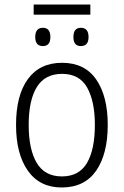

<svg xmlns="http://www.w3.org/2000/svg" viewBox="-20 -820 547 850"><path d="M457 -267Q457 -394 406 -468Q355 -542 255 -542Q156 -542 103.5 -470Q51 -398 51 -267Q51 -138 103.5 -64Q156 10 253 10Q354 10 405.5 -64Q457 -138 457 -267ZM107 -267Q107 -376 143 -434.5Q179 -493 255 -493Q332 -493 366 -432Q400 -371 400 -267Q400 -158 365 -98.5Q330 -39 254 -39Q178 -39 142.5 -99Q107 -159 107 -267ZM380 -800H129V-755H380ZM338 -697Q305 -697 305 -656Q305 -616 338 -616Q372 -616 372 -656Q372 -697 338 -697ZM170 -697Q136 -697 136 -656Q136 -616 170 -616Q203 -616 203 -656Q203 -697 170 -697Z"/></svg>

Font: Noto Sans UI SemiCondensed Light
Style: Regular
Weight: 300
Width: 4
Designer: Monotype Design Team
Foundry: Monotype Imaging Inc.
Version: Version 1.901